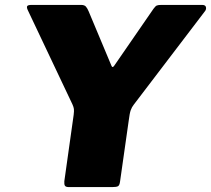

<svg xmlns="http://www.w3.org/2000/svg" viewBox="-20 -762 859 782"><path d="M803 -742Q816 -742 818.5 -734Q821 -726 816 -718L525 -336Q517 -326 512.5 -313.5Q508 -301 504 -269L469 -23Q467 -7 460.5 -3.5Q454 0 437 0H261Q248 0 244.5 -5.5Q241 -11 242 -24L280 -294Q282 -310 281 -318Q280 -326 275 -337L94 -719Q88 -731 90.5 -736.5Q93 -742 109 -742H310Q324 -742 330 -735Q336 -728 341 -716L434 -494Q438 -484 445 -494L605 -726Q613 -737 618.5 -739.5Q624 -742 638 -742H803Z"/></svg>

Font: Libre Franklin Black
Style: Italic
Weight: 900
Italic angle: -8°
Designer: Pablo Impallari, Rodrigo Fuenzalida, Nhung Nguyen
Foundry: Impallari Type
Version: Version 3.000